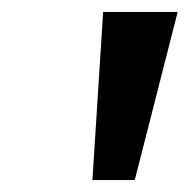

<svg xmlns="http://www.w3.org/2000/svg" viewBox="-20 -725 323 322"><path d="M135 -423 153 -705H278L206 -423Z"/></svg>

Font: Nunito Sans 7pt Expanded Medium
Style: Italic
Weight: 500
Width: 7
Italic angle: -9°
Designer: Vernon Adams
Foundry: Vernon Adams
Version: Version 3.101;gftools[0.9.27]